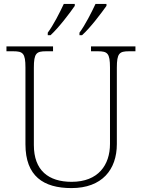

<svg xmlns="http://www.w3.org/2000/svg" viewBox="-20 -951 727 981"><path d="M386 -784V-771H399C441 -808 500 -887 524 -921V-931H468C447 -886 415 -823 386 -784ZM224 -784V-771H238C279 -808 339 -887 362 -921V-931H306C285 -886 253 -823 224 -784ZM345 10C501 10 577 -84 577 -215V-605C577 -679 590 -689 639 -689H672V-714H445V-689H481C529 -689 542 -679 542 -606V-216C542 -108 482 -22 346 -22C228 -22 153 -80 153 -210V-605C153 -679 166 -689 215 -689H251V-714H13V-689H48C97 -689 110 -679 110 -606V-214C110 -51 202 10 345 10Z"/></svg>

Font: Noto Serif Lao ExtraLight
Style: Regular
Weight: 200
Designer: Monotype Design Team
Foundry: Monotype Imaging Inc.
Version: Version 2.003